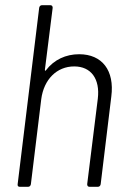

<svg xmlns="http://www.w3.org/2000/svg" viewBox="-20 -720 490 740"><path d="M285 -511C234 -511 188 -490 157 -449C155 -446 153 -447 153 -451L183 -690C183 -696 180 -700 174 -700H142C136 -700 132 -696 131 -690L48 -10C47 -4 50 0 56 0H88C94 0 98 -4 99 -10L139 -338C149 -414 199 -464 266 -464C331 -464 366 -416 357 -340L316 -10C316 -4 319 0 325 0H357C363 0 367 -4 368 -10L409 -348C422 -448 374 -511 285 -511Z"/></svg>

Font: Barlow Semi Condensed Light
Style: Italic
Weight: 300
Width: 4
Italic angle: -7°
Designer: Jeremy Tribby
Foundry: Tribby Type
Version: Version 1.422;hotconv 1.0.109;makeotfexe 2.5.65596